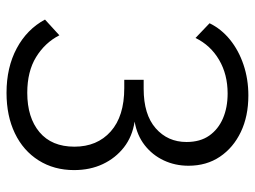

<svg xmlns="http://www.w3.org/2000/svg" viewBox="-114 -502 763 574"><g transform="rotate(90 267.0 -214.5)"><path d="M343 -236Q388 -229 420 -204Q452 -179 470 -141Q488 -103 488 -55Q488 5 459 51Q430 97 378 122Q326 147 257 147Q181 147 124 116.5Q67 86 38 32L85 -11Q107 32 150 58.5Q193 85 257 85Q331 85 374.5 48.5Q418 12 418 -56Q418 -124 372.5 -164.5Q327 -205 243 -205H218V-263H245Q322 -263 363 -299Q404 -335 404 -391Q404 -432 385 -459Q366 -486 333.5 -500Q301 -514 259 -514Q202 -514 158.5 -488.5Q115 -463 93 -418L49 -460Q66 -495 98 -521Q130 -547 173 -561.5Q216 -576 265 -576Q327 -576 374 -553.5Q421 -531 448 -491Q475 -451 475 -397Q475 -357 459 -323Q443 -289 413.5 -266Q384 -243 343 -236Z"/></g></svg>

Font: Raleway Thin
Style: Regular
Weight: 400
Version: Version 4.026